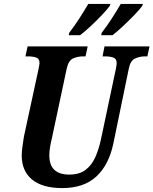

<svg xmlns="http://www.w3.org/2000/svg" viewBox="-20 -951 784 981"><path d="M298 10Q197 10 144 -33.5Q91 -77 91 -157Q91 -175 95 -204.5Q99 -234 102 -252L176 -594Q182 -623 182 -629Q182 -651 165 -657Q148 -663 121 -663H110L121 -714H428L417 -663H405Q377 -663 353.5 -652.5Q330 -642 321 -601L246 -249Q241 -229 236.5 -204Q232 -179 232 -157Q232 -59 334 -59Q385 -59 416.5 -82.5Q448 -106 466.5 -147Q485 -188 496 -240L572 -599Q576 -618 576 -629Q576 -651 559 -657Q542 -663 515 -663H504L514 -714H744L733 -663H721Q694 -663 670 -652Q646 -641 638 -600L559 -217Q536 -108 472 -49Q408 10 298 10ZM500 -784Q525 -816 550.5 -855.5Q576 -895 597 -931H710L707 -921Q694 -903 666.5 -874.5Q639 -846 608.5 -817.5Q578 -789 555 -771H497ZM334 -784Q359 -816 384.5 -855.5Q410 -895 431 -931H544L541 -921Q528 -903 501 -874.5Q474 -846 443.5 -817.5Q413 -789 389 -771H331Z"/></svg>

Font: Noto Serif Condensed
Style: Bold Italic
Weight: 700
Width: 3
Italic angle: -12°
Designer: Monotype Design Team
Foundry: Monotype Imaging Inc.
Version: Version 2.014